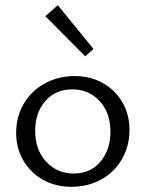

<svg xmlns="http://www.w3.org/2000/svg" viewBox="-20 -712 559 737"><path d="M42 -202Q42 -264 71 -313.5Q100 -363 151.5 -391.5Q203 -420 267 -420Q327 -420 375 -393Q423 -366 450 -319Q477 -272 477 -213Q477 -151 448 -101Q419 -51 368.5 -23Q318 5 254 5Q193 5 145 -22Q97 -49 69.5 -96Q42 -143 42 -202ZM404 -206Q404 -279 362.5 -324Q321 -369 258 -369Q193 -369 154 -324Q115 -279 115 -210Q115 -137 157 -91.5Q199 -46 263 -46Q328 -46 366 -92Q404 -138 404 -206ZM154 -650 202 -692 339 -524 307 -496Z"/></svg>

Font: Ysabeau
Style: Regular
Weight: 400
Designer: Christian Thalmann (Catharsis Fonts)
Version: Version 0.003